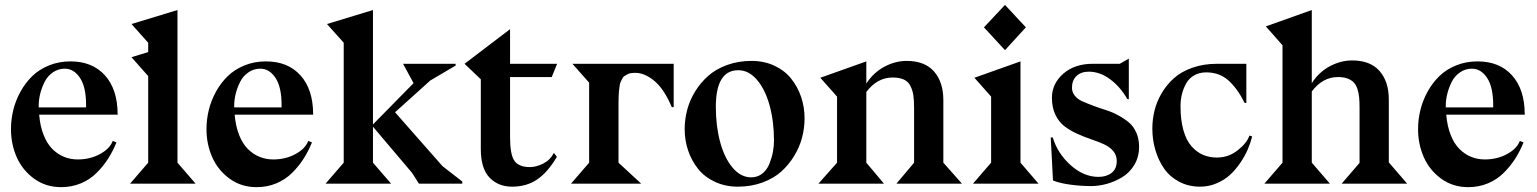

<svg xmlns="http://www.w3.org/2000/svg" viewBox="-20 -751 6285 785"><path d="M138.2 -312H332V-320.8Q332 -395.5 306.9 -432.9Q281.7 -470.2 245.1 -470.2Q218.3 -470.2 196.5 -455.3Q174.8 -440.4 162.8 -417Q150.9 -393.6 144.5 -368.2Q138.2 -342.8 138.2 -318.8ZM461.9 -283.2H460.9V-282.2H140.1Q144 -235.4 158.2 -199.5Q172.4 -163.6 193.8 -142.1Q215.3 -120.6 241.5 -109.9Q267.6 -99.1 297.9 -99.1Q348.1 -99.1 388.7 -121.1Q429.2 -143.1 440.9 -174.8L456.1 -168.9Q441.4 -132.3 421.6 -101.6Q401.9 -70.8 374.5 -43.7Q347.2 -16.6 310.1 -1.2Q272.9 14.2 230 14.2Q167 14.2 119.4 -20.5Q71.8 -55.2 48.3 -108.4Q24.9 -161.6 24.9 -223.1Q24.9 -262.7 34.4 -301.5Q43.9 -340.3 63.7 -376.2Q83.5 -412.1 111.8 -439.7Q140.1 -467.3 180.4 -483.6Q220.7 -500 268.1 -500Q357.4 -500 408.9 -443.1Q460.4 -386.2 460.9 -285.2Z M585.9 -85.9V-439.9L517.6 -517.1L585.9 -538.1V-576.2L517.6 -652.8L705.6 -710V-85.9L779.8 0H511.7Z M937.5 -312H1131.3V-320.8Q1131.3 -395.5 1106.2 -432.9Q1081.1 -470.2 1044.4 -470.2Q1017.6 -470.2 995.8 -455.3Q974.1 -440.4 962.2 -417Q950.2 -393.6 943.8 -368.2Q937.5 -342.8 937.5 -318.8ZM1261.2 -283.2H1260.3V-282.2H939.5Q943.4 -235.4 957.5 -199.5Q971.7 -163.6 993.2 -142.1Q1014.6 -120.6 1040.8 -109.9Q1066.9 -99.1 1097.2 -99.1Q1147.5 -99.1 1188 -121.1Q1228.5 -143.1 1240.2 -174.8L1255.4 -168.9Q1240.7 -132.3 1220.9 -101.6Q1201.2 -70.8 1173.8 -43.7Q1146.5 -16.6 1109.4 -1.2Q1072.3 14.2 1029.3 14.2Q966.3 14.2 918.7 -20.5Q871.1 -55.2 847.7 -108.4Q824.2 -161.6 824.2 -223.1Q824.2 -262.7 833.7 -301.5Q843.3 -340.3 863 -376.2Q882.8 -412.1 911.1 -439.7Q939.5 -467.3 979.7 -483.6Q1020 -500 1067.4 -500Q1156.7 -500 1208.3 -443.1Q1259.8 -386.2 1260.3 -285.2Z M1504.9 -710V-242.2L1670.9 -411.1L1627.9 -490.2H1842.8V-482.9L1739.3 -421.9L1595.2 -292L1789.1 -71.8L1870.1 -8.8V0H1692.9L1665 -43.9L1504.9 -232.9V-85.9L1579.1 0H1311L1385.3 -85.9V-576.2L1316.9 -652.8Z M2065.4 -631.8V-490.2H2257.8L2235.8 -436H2065.4V-189.9Q2065.4 -119.1 2083.3 -93.5Q2101.1 -67.9 2146.5 -67.9Q2172.9 -67.9 2201.2 -82.3Q2229.5 -96.7 2244.6 -126L2256.8 -109.9Q2220.2 -47.4 2176.8 -17.6Q2133.3 12.2 2073.7 12.2Q2017.1 12.2 1981.4 -24.9Q1945.8 -62 1945.8 -142.1V-426.8L1879.4 -490.2Z M2734.4 -313H2726.6Q2695.8 -386.2 2656 -419.7Q2616.2 -453.1 2577.6 -453.1Q2567.4 -453.1 2559.1 -451.9Q2550.8 -450.7 2544.2 -446.8Q2537.6 -442.9 2532.5 -439.7Q2527.3 -436.5 2523.7 -428.7Q2520 -420.9 2517.3 -415.5Q2514.6 -410.2 2513.2 -398.2Q2511.7 -386.2 2510.7 -378.9Q2509.8 -371.6 2509.3 -355.5Q2508.8 -339.4 2508.8 -330.1Q2508.8 -320.8 2508.8 -300.8V-85.9L2601.6 0H2314.5L2388.7 -85.9V-413.1L2320.3 -490.2H2734.4Z M3269.5 -267.1Q3269.5 -227.5 3259.3 -188.5Q3249 -149.4 3226.8 -113Q3204.6 -76.7 3173.3 -48.8Q3142.1 -21 3096.2 -4.4Q3050.3 12.2 2996.6 12.2Q2945.3 12.2 2903.1 -7.6Q2860.8 -27.3 2834.2 -60.5Q2807.6 -93.8 2793.5 -135.5Q2779.3 -177.2 2779.3 -223.1Q2779.3 -262.7 2789.6 -301.8Q2799.8 -340.8 2822 -377Q2844.2 -413.1 2875.7 -440.9Q2907.2 -468.8 2953.1 -485.4Q2999 -502 3052.7 -502Q3104.5 -502 3146.5 -482.2Q3188.5 -462.4 3214.8 -429.4Q3241.2 -396.5 3255.4 -354.7Q3269.5 -313 3269.5 -267.1ZM2998.5 -463.9Q2906.7 -463.9 2906.7 -314Q2906.7 -235.8 2924.3 -170.4Q2941.9 -105 2975.3 -65.4Q3008.8 -25.9 3051.3 -25.9Q3077.6 -25.9 3096.9 -41.5Q3116.2 -57.1 3126 -81.8Q3135.7 -106.4 3140.1 -130.1Q3144.5 -153.8 3144.5 -175.8Q3144.5 -253.9 3126.7 -319.3Q3108.9 -384.8 3075.2 -424.3Q3041.5 -463.9 2998.5 -463.9Z M3913.1 0H3645L3717.3 -85.9V-308.1Q3717.3 -340.3 3714.4 -360.8Q3711.4 -381.3 3702.4 -399.4Q3693.4 -417.5 3675.5 -425.8Q3657.7 -434.1 3629.4 -434.1Q3566.4 -434.1 3522 -375V-85.9L3594.2 0H3326.2L3402.3 -85.9V-356L3334 -433.1L3522 -500V-409.2Q3550.8 -454.1 3595.5 -478Q3640.1 -502 3687 -502Q3761.2 -502 3799.1 -458.5Q3836.9 -415 3836.9 -341.8V-85.9Z M4002.9 -639.2 4088.9 -731 4174.3 -639.2 4088.9 -545.9ZM3963.9 -433.1 4152.3 -500V-85.9L4226.1 0H3958L4032.2 -85.9V-356Z M4275.9 -189H4284.2Q4304.2 -123 4357.7 -75.4Q4411.1 -27.8 4471.2 -27.8Q4503.9 -27.8 4524.9 -44.2Q4545.9 -60.5 4545.9 -92.8Q4545.9 -116.7 4531.2 -133.8Q4516.6 -150.9 4493.2 -161.4Q4469.7 -171.9 4441.7 -181.4Q4413.6 -190.9 4385.3 -203.6Q4356.9 -216.3 4333.5 -233.6Q4310.1 -251 4295.4 -281Q4280.8 -311 4280.8 -351.1Q4280.8 -408.7 4327.1 -449.5Q4373.5 -490.2 4447.8 -490.2H4558.1L4595.2 -511.2V-345.2L4588.9 -346.2Q4560.5 -396 4518.8 -427Q4477.1 -458 4431.2 -458Q4398.4 -457.5 4380.6 -439.7Q4362.8 -421.9 4362.8 -392.1Q4362.8 -374 4374.5 -359.6Q4386.2 -345.2 4405.5 -336.7Q4424.8 -328.1 4449.5 -318.8Q4474.1 -309.6 4500 -301.5Q4525.9 -293.5 4550.5 -280.3Q4575.2 -267.1 4594.5 -251.2Q4613.8 -235.4 4625.5 -209.5Q4637.2 -183.6 4637.2 -150.9Q4637.2 -109.4 4617.9 -77.1Q4598.6 -44.9 4568.4 -26.6Q4538.1 -8.3 4505.4 0.7Q4472.7 9.8 4440.9 9.8Q4399.4 9.8 4355.7 3.9Q4312 -2 4285.2 -13.2Z M5075.7 -330.1H5068.8Q5039.1 -389.6 5002.2 -422.4Q4965.3 -455.1 4911.6 -455.1Q4883.8 -455.1 4862.8 -443.1Q4841.8 -431.2 4830.1 -410.6Q4818.4 -390.1 4812.5 -366.5Q4806.6 -342.8 4806.6 -315.9Q4806.6 -259.8 4818.6 -218Q4830.6 -176.3 4851.8 -152.6Q4873 -128.9 4898.7 -117.9Q4924.3 -106.9 4955.6 -106.9Q5002.4 -106.9 5040 -136.2Q5077.6 -165.5 5088.4 -196.8L5099.6 -192.9Q5092.8 -166.5 5081.5 -140.1Q5070.3 -113.8 5051.3 -85.7Q5032.2 -57.6 5009.3 -36.4Q4986.3 -15.1 4954.3 -1.5Q4922.4 12.2 4886.7 12.2Q4839.4 12.2 4801.3 -7.8Q4763.2 -27.8 4739.7 -61.5Q4716.3 -95.2 4703.9 -137.2Q4691.4 -179.2 4691.4 -225.1Q4691.4 -262.2 4700.2 -298.6Q4709 -335 4729.5 -369.9Q4750 -404.8 4779.8 -431.4Q4809.6 -458 4855 -474.1Q4900.4 -490.2 4955.6 -490.2H5075.7Z M5343.3 -710V-411.1Q5372.1 -456.1 5416.7 -480Q5461.4 -503.9 5508.3 -503.9Q5582.5 -503.9 5620.4 -460.7Q5658.2 -417.5 5658.2 -344.2V-85.9H5659.2L5733.4 0H5465.3L5538.6 -85V-310.1Q5538.6 -335.4 5536.9 -353Q5535.2 -370.6 5529.8 -387.5Q5524.4 -404.3 5514.6 -414.3Q5504.9 -424.3 5488.8 -430.2Q5472.7 -436 5450.2 -436Q5387.7 -436 5343.3 -377V-85.9L5417.5 0H5149.4L5223.6 -85.9V-565.9L5155.3 -643.1Z M5891.1 -312H6085V-320.8Q6085 -395.5 6059.8 -432.9Q6034.7 -470.2 5998 -470.2Q5971.2 -470.2 5949.5 -455.3Q5927.7 -440.4 5915.8 -417Q5903.8 -393.6 5897.5 -368.2Q5891.1 -342.8 5891.1 -318.8ZM6214.8 -283.2H6213.9V-282.2H5893.1Q5897 -235.4 5911.1 -199.5Q5925.3 -163.6 5946.8 -142.1Q5968.3 -120.6 5994.4 -109.9Q6020.5 -99.1 6050.8 -99.1Q6101.1 -99.1 6141.6 -121.1Q6182.1 -143.1 6193.8 -174.8L6209 -168.9Q6194.3 -132.3 6174.6 -101.6Q6154.8 -70.8 6127.4 -43.7Q6100.1 -16.6 6063 -1.2Q6025.9 14.2 5982.9 14.2Q5919.9 14.2 5872.3 -20.5Q5824.7 -55.2 5801.3 -108.4Q5777.8 -161.6 5777.8 -223.1Q5777.8 -262.7 5787.4 -301.5Q5796.9 -340.3 5816.7 -376.2Q5836.4 -412.1 5864.7 -439.7Q5893.1 -467.3 5933.3 -483.6Q5973.6 -500 6021 -500Q6110.4 -500 6161.9 -443.1Q6213.4 -386.2 6213.9 -285.2Z"/></svg>

Font: Bluu Next
Style: Bold
Weight: 700
Designer: Jean-Baptiste Morizot, Igor Stepanchenko (Cyrillic)
Foundry: Igor Stepanchenko
Version: Version 1.005